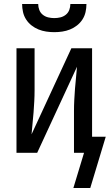

<svg xmlns="http://www.w3.org/2000/svg" viewBox="-20 -760 546 955"><path d="M250 -600Q230 -600 210 -603Q190 -606 171.5 -613.5Q153 -621 137 -633.5Q121 -646 110 -663Q99 -680 94.5 -700Q90 -720 90 -740H170Q170 -725 175.5 -710.5Q181 -696 193 -686.5Q205 -677 220 -673.5Q235 -670 250 -670Q265 -670 280 -673.5Q295 -677 307 -686.5Q319 -696 324.5 -710.5Q330 -725 330 -740H410Q410 -720 405.5 -700Q401 -680 390 -663Q379 -646 363 -633.5Q347 -621 328.5 -613.5Q310 -606 290 -603Q270 -600 250 -600ZM429 175H345L398 0H348V-208Q348 -236 349.5 -263.5Q351 -291 353 -318.5Q355 -346 358 -373Q361 -400 363 -428L165 0H62V-520H152V-312Q152 -284 150.5 -256.5Q149 -229 147 -201.5Q145 -174 142 -147Q139 -120 137 -92L335 -520H438V-80H506Z"/></svg>

Font: Iosevka SS04 Medium
Style: Regular
Weight: 500
Monospace: yes
Designer: Belleve Invis
Foundry: Belleve Invis
Version: Version 19.0.0; ttfautohint (v1.8.4)